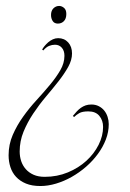

<svg xmlns="http://www.w3.org/2000/svg" viewBox="-20 -267 435 643"><path d="M224.1 121.1Q230.5 113.3 237.1 106.2Q243.7 99.1 251 94Q258.3 88.9 266.8 85.9Q275.4 83 286.1 83Q299.8 83 310.8 88.6Q321.8 94.2 329.1 103.3Q336.4 112.3 340.3 124.3Q344.2 136.2 344.2 148.9Q344.2 174.8 334.5 200.2Q324.7 225.6 307.6 248.8Q290.5 272 268.1 291.5Q245.6 311 220.2 325.4Q194.8 339.8 167.7 347.9Q140.6 356 115.2 356Q86.9 356 66.9 347.7Q46.9 339.4 33.9 325.4Q21 311.5 14.9 292.7Q8.8 273.9 8.8 252.9Q8.8 216.8 22.7 184.8Q36.6 152.8 57.4 123.8Q78.1 94.7 102.3 68.4Q126.5 42 147.2 17.1Q168 -7.8 181.9 -31.7Q195.8 -55.7 195.8 -80.1Q195.8 -97.2 187 -107.2Q178.2 -117.2 164.1 -117.2Q154.3 -117.2 144.5 -113.3Q134.8 -109.4 125 -98.1L121.1 -101.1Q124 -106.4 129.4 -113Q134.8 -119.6 141.6 -125.5Q148.4 -131.3 157 -135.3Q165.5 -139.2 174.8 -139.2Q195.3 -139.2 208.3 -125Q221.2 -110.8 221.2 -87.9Q221.2 -65.9 208.3 -42.7Q195.3 -19.5 175.8 5.4Q156.2 30.3 133.5 57.1Q110.8 84 91.3 113.3Q71.8 142.6 58.8 174.1Q45.9 205.6 45.9 240.2Q45.9 257.3 51 272.7Q56.2 288.1 66.7 299.8Q77.1 311.5 92.8 318.4Q108.4 325.2 129.9 325.2Q171.4 325.2 207.3 310.3Q243.2 295.4 269.3 271.5Q295.4 247.6 310.3 217.8Q325.2 188 325.2 158.2Q325.2 136.2 312.7 121.1Q300.3 106 275.9 106Q255.9 106 245.6 111.8Q235.4 117.7 228 125ZM173.8 -188Q162.1 -188 156.5 -196.5Q150.9 -205.1 150.9 -216.8Q150.9 -231 158.9 -239Q167 -247.1 178.2 -247.1Q186.5 -247.1 194.3 -240.7Q202.1 -234.4 202.1 -220.2Q202.1 -204.6 194.1 -196.3Q186 -188 173.8 -188Z"/></svg>

Font: Stalemate
Style: Regular
Weight: 400
Designer: Astigmatic (AOETI)
Foundry: Astigmatic (AOETI)
Version: Version 001.000